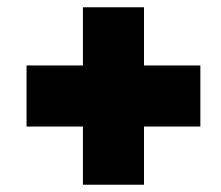

<svg xmlns="http://www.w3.org/2000/svg" viewBox="-20 -578 608 528"><path d="M53 -398V-230H208V-70H376V-230H531V-398H376V-558H208V-398Z"/></svg>

Font: Repo ExtraBlack
Style: Regular
Weight: 400
Designer: Stefan Peev
Foundry: Context Ltd
Version: Version 001.502